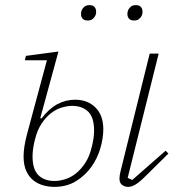

<svg xmlns="http://www.w3.org/2000/svg" viewBox="-20 -717 701 749"><path d="M192 12Q170 12 148.5 6Q127 0 110 -13.5Q93 -27 82.5 -50Q72 -73 72 -107Q72 -143 85 -192L163 -482H77L81 -499L208 -516L137 -256L142 -255Q171 -293 203.5 -310.5Q236 -328 273 -328Q322 -328 352.5 -297.5Q383 -267 383 -213Q383 -178 371.5 -138.5Q360 -99 336 -65.5Q312 -32 276 -10Q240 12 192 12ZM479 12Q467 12 456.5 4.5Q446 -3 446 -21Q446 -32 451 -52L564 -508H599L478 -23L496 -15L626 -129L637 -118L553 -35Q539 -21 528 -11.5Q517 -2 508.5 3Q500 8 493 10Q486 12 479 12ZM193 -11Q211 -11 233 -17.5Q255 -24 275 -39.5Q295 -55 312 -80.5Q329 -106 338 -144Q343 -163 345 -179Q347 -195 347 -208Q347 -259 324 -281.5Q301 -304 261 -304Q243 -304 221 -297.5Q199 -291 179 -275.5Q159 -260 142 -234.5Q125 -209 116 -171Q111 -152 109 -136Q107 -120 107 -107Q107 -56 130 -33.5Q153 -11 193 -11ZM322 -637Q308 -637 302 -644.5Q296 -652 296 -662Q296 -666 296.5 -669.5Q297 -673 299 -678Q303 -686 310 -691.5Q317 -697 329 -697Q343 -697 349 -689.5Q355 -682 355 -672Q355 -668 354.5 -664.5Q354 -661 352 -656Q348 -648 341 -642.5Q334 -637 322 -637ZM503 -637Q489 -637 483 -644.5Q477 -652 477 -662Q477 -666 477.5 -669.5Q478 -673 480 -678Q484 -686 491 -691.5Q498 -697 510 -697Q524 -697 530 -689.5Q536 -682 536 -672Q536 -668 535.5 -664.5Q535 -661 533 -656Q529 -648 522 -642.5Q515 -637 503 -637Z"/></svg>

Font: IBM Plex Serif ExtLt
Style: Italic
Weight: 200
Italic angle: -14°
Designer: Mike Abbink, Paul van der Laan, Pieter van Rosmalen
Foundry: Bold Monday
Version: Version 3.001